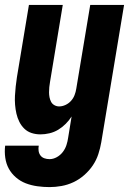

<svg xmlns="http://www.w3.org/2000/svg" viewBox="-32 -540 552 783"><path d="M170 223Q145 223 120 219.5Q95 216 73 207.5Q51 199 33 183.5Q15 168 4 148Q-7 128 -10.5 103.5Q-14 79 -11 54H126Q124 65 125.5 75.5Q127 86 133 94Q139 102 149 105.5Q159 109 170 109Q185 109 199.5 101Q214 93 224 80Q234 67 239 51.5Q244 36 246 21L260 -65Q250 -49 236 -35Q222 -21 205.5 -11Q189 -1 170 3.5Q151 8 133 8Q114 8 97 2.5Q80 -3 67.5 -15Q55 -27 47 -43Q39 -59 35 -76.5Q31 -94 29.5 -112.5Q28 -131 29 -149.5Q30 -168 32 -187Q34 -206 37 -225L86 -520H224L172 -206Q170 -195 169 -184.5Q168 -174 168 -163.5Q168 -153 170 -143Q172 -133 176.5 -124.5Q181 -116 190 -111Q199 -106 209 -106Q222 -106 235 -112Q248 -118 257.5 -128.5Q267 -139 272 -152Q277 -165 279 -178L336 -520H474L381 40Q377 64 369 88.5Q361 113 346.5 134.5Q332 156 311.5 174Q291 192 267.5 203Q244 214 219 218.5Q194 223 170 223Z"/></svg>

Font: Iosevka Curly Heavy
Style: Italic
Weight: 900
Italic angle: -9°
Monospace: yes
Designer: Belleve Invis
Foundry: Belleve Invis
Version: Version 22.1.2; ttfautohint (v1.8.4)